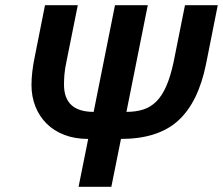

<svg xmlns="http://www.w3.org/2000/svg" viewBox="-20 -718 857 738"><path d="M319 -184Q268 -184 227.5 -199.5Q187 -215 159 -243Q131 -271 116 -309Q101 -347 101 -391Q101 -440 114 -502L153 -698H279L237 -489Q229 -452 227.5 -430.5Q226 -409 226 -393Q226 -288 340 -288L422 -698H548L466 -288Q502 -288 530.5 -297Q559 -306 581 -328Q603 -350 619 -386.5Q635 -423 647 -478L691 -698H817L772 -472Q742 -324 664.5 -254Q587 -184 445 -184L408 0H282Z"/></svg>

Font: IBM Plex Sans SmBld
Style: Italic
Weight: 600
Italic angle: -11°
Designer: Mike Abbink, Paul van der Laan, Pieter van Rosmalen
Foundry: Bold Monday
Version: Version 3.005